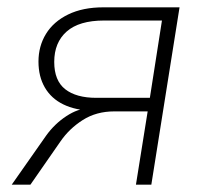

<svg xmlns="http://www.w3.org/2000/svg" viewBox="-20 -504 560 524"><path d="M12 0 106 -134Q129 -166 161 -187Q193 -208 221 -208H232L231 -202Q186 -203 153 -219Q120 -235 102.5 -265Q85 -295 85 -336Q85 -378 105.5 -411.5Q126 -445 166 -464.5Q206 -484 262 -484H470L393 0H351L383 -200H292Q243 -200 206 -176.5Q169 -153 145 -118L63 0ZM243 -237H389L422 -448H264Q196 -448 162 -418Q128 -388 128 -335Q128 -284 158 -260.5Q188 -237 243 -237Z"/></svg>

Font: Nunito Sans 12pt ExtraLight
Style: Italic
Weight: 200
Italic angle: -9°
Designer: Vernon Adams
Foundry: Vernon Adams
Version: Version 3.101;gftools[0.9.27]